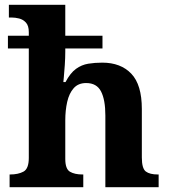

<svg xmlns="http://www.w3.org/2000/svg" viewBox="-20 -780 707 800"><path d="M20 0V-53H22Q56 -53 78 -65Q100 -77 100 -122V-578H13V-631H100V-646Q100 -673 88 -686Q76 -699 59.5 -703Q43 -707 29 -707H17V-760H252V-631H407V-578H252V-565Q252 -539 250 -509.5Q248 -480 246 -459Q244 -438 244 -438H253Q273 -476 296.5 -493Q320 -510 347.5 -514.5Q375 -519 406 -519Q483 -519 527 -473Q571 -427 571 -326V-124Q571 -78 587.5 -65.5Q604 -53 638 -53H641V0H419V-299Q419 -364 401 -399Q383 -434 339 -434Q306 -434 287 -412.5Q268 -391 260 -355.5Q252 -320 252 -279V-118Q252 -76 271.5 -64.5Q291 -53 324 -53H327V0Z"/></svg>

Font: Noto Serif Yezidi
Style: Bold
Weight: 700
Designer: Dalton Maag Ltd
Foundry: Dalton Maag Ltd
Version: Version 1.001; ttfautohint (v1.8.4.7-5d5b)